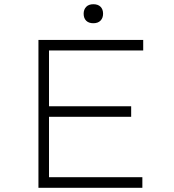

<svg xmlns="http://www.w3.org/2000/svg" viewBox="-20 -889 823 909"><path d="M162 0V-700H658V-650H212V-50H654V0ZM187 -336V-386H601V-336ZM422 -779Q400 -779 388 -791Q376 -803 376 -824Q376 -844 388 -856.5Q400 -869 422 -869Q444 -869 456 -857Q468 -845 468 -824Q468 -804 456 -791.5Q444 -779 422 -779Z"/></svg>

Font: Lexend Mega ExtraLight
Style: Regular
Weight: 250
Version: Version 1.007